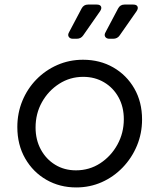

<svg xmlns="http://www.w3.org/2000/svg" viewBox="-20 -810 698 842"><path d="M314 12Q242 12 183.5 -21.5Q125 -55 90.5 -115Q56 -175 56 -253Q56 -314 78 -367.5Q100 -421 139.5 -461.5Q179 -502 231.5 -525Q284 -548 344 -548Q418 -548 476.5 -514.5Q535 -481 569 -422Q603 -363 603 -286Q603 -225 580.5 -171Q558 -117 518 -75.5Q478 -34 426 -11Q374 12 314 12ZM313 -63Q372 -63 419.5 -94Q467 -125 495 -176Q523 -227 523 -287Q523 -341 500 -383Q477 -425 436.5 -449Q396 -473 345 -473Q287 -473 239.5 -442.5Q192 -412 164 -362Q136 -312 136 -251Q136 -197 159 -154.5Q182 -112 222 -87.5Q262 -63 313 -63ZM300 -640Q287 -640 281.5 -648.5Q276 -657 283 -669L338 -773Q347 -790 366 -790H404Q419 -790 423 -781.5Q427 -773 419 -761L345 -655Q335 -640 316 -640ZM460 -640Q447 -640 441.5 -648.5Q436 -657 443 -669L498 -773Q507 -790 526 -790H564Q579 -790 583 -781.5Q587 -773 579 -761L505 -655Q495 -640 476 -640Z"/></svg>

Font: Pitagon Sans Text
Style: Italic
Weight: 400
Italic angle: -8°
Designer: Travis Tran
Foundry: Pitagon
Version: Version 1.001; ttfautohint (v1.8.4.7-5d5b);gftools[0.9.26]